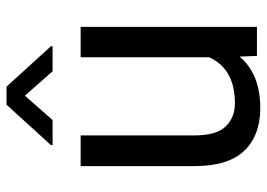

<svg xmlns="http://www.w3.org/2000/svg" viewBox="-132 -658 800 575"><g transform="rotate(-90 267.5 -370.0)"><path d="M342 -612 269 -695 196 -612H121V-617L242 -750H296L417 -617V-612ZM475 0H388L386 -52Q334 10 232 10Q150 10 104 -38Q58 -86 58 -188V-528H150V-187Q150 -121 177 -93.5Q204 -66 246 -66Q349 -66 384 -143V-528H475Z"/></g></svg>

Font: Freesentation 5 Medium
Style: Regular
Weight: 500
Designer: glyphs from Roboto by Christian Robertson / Hangul glyphs from Noto Sans CJK(Source Han Sans) by Jang Soo-young and Kang
Foundry: PT&
Version: Version 2.001